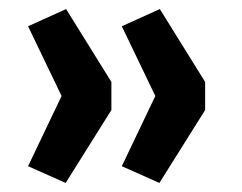

<svg xmlns="http://www.w3.org/2000/svg" viewBox="-20 -478 534 424"><path d="M125 -74 42 -111 116 -266 42 -420 126 -458 226 -297V-235ZM332 -74 249 -111 323 -266 249 -420 333 -458 433 -297V-235Z"/></svg>

Font: Nunito Sans 12pt ExtraLight 12pt
Style: Bold
Weight: 700
Version: Version 3.101;gftools[0.9.27]